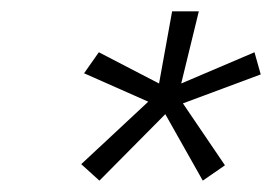

<svg xmlns="http://www.w3.org/2000/svg" viewBox="-20 -664 479 338"><path d="M155 -346 123 -375 241 -485 128 -535 154 -572 260 -517 283 -644H330L299 -517L428 -572L439 -533L302 -482L376 -373L337 -346L271 -463Z"/></svg>

Font: Kanit ExtraLight
Style: Italic
Weight: 275
Italic angle: -12°
Designer: Katatrad Team
Foundry: CadsonDemak
Version: Version 2.000; ttfautohint (v1.8.3)